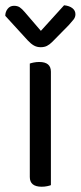

<svg xmlns="http://www.w3.org/2000/svg" viewBox="-33 -700 306 728"><path d="M80 -29V-459Q85 -461 95 -463Q105 -465 116 -465Q160 -465 160 -428V2Q155 4 145.5 6Q136 8 125 8Q80 8 80 -29ZM122 -583 210 -680Q230 -678 241.5 -669Q253 -660 253 -646Q253 -635 246 -626Q239 -617 228 -605L165 -541Q155 -531 145 -526Q135 -521 121 -521Q107 -521 95.5 -527.5Q84 -534 72 -547L-13 -640Q-13 -655 -4 -666.5Q5 -678 20 -678Q33 -678 41.5 -672.5Q50 -667 61 -654Z"/></svg>

Font: Baloo 2 Latin
Style: Regular
Weight: 400
Designer: Sarang Kulkarni and Ek Type
Foundry: Ek Type
Version: Version 1.001